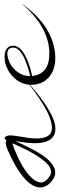

<svg xmlns="http://www.w3.org/2000/svg" viewBox="288 -566 277 894"><g transform="rotate(-90 427.0 -119.5)"><path d="M660.6 -199.1C658.5 -242.5 602.1 -243.5 565.1 -229.4C518.3 -211.5 467 -161.8 481 -88.6C492 -31.3 545.9 5.1 621.8 -1.8C728.8 -11.5 801.3 -82.8 850.5 -148.4C851.6 -149.8 854 -151.7 854 -153.2C854 -153.5 853.8 -153.7 853.5 -153.7C852.4 -153.7 850.5 -150.4 849.5 -149.2C800.8 -94.8 725 -27.6 620.6 -28.7C560.2 -29.4 524.9 -56.2 519.7 -108.8C563.4 -118.1 633.4 -139 654.5 -175.1C659.1 -183 661 -191.1 660.6 -199.1ZM574.5 -209.5C594.8 -221.3 649.7 -240.3 651.8 -198.7C652.6 -182.4 642 -171 631.4 -162.4C606.6 -142.5 551.8 -124.9 519.2 -117.7C518.4 -160.2 545.4 -192.3 574.5 -209.5ZM514.1 -150.2 514.1 -150.2H514.1H514.1C514.1 -150.2 504.1 -141.5 490.9 -130.9C457.3 -104 393.9 -57.8 346.6 -35.5C313.1 -19.6 253.9 0.9 236.3 -43.4C216.7 -92.6 240.5 -159.2 243.1 -208.4C244 -224.7 233.8 -250.8 219.4 -228.1C203.9 -239.4 170.6 -220.1 158.4 -214.8C139.1 -206.4 103.4 -189.3 70.2 -165.9C45 -148.1 16.7 -124.6 5.2 -94.3C-9.4 -55.6 13.1 -29.3 37.9 -11.9C84.6 20.4 128 -28.4 148 -56.9C176.2 -97.2 196.7 -145.1 216.8 -186.2C204.1 -119.8 187.9 1.8 276.6 -0.7C304.8 -1.7 330 -14.2 351.5 -25.8C410 -57.5 472.1 -111.8 513.5 -149.5C513.8 -149.8 514.2 -150.2 514.2 -150.2L514.2 -150.2V-150.2V-150.2C514.2 -150.2 514.2 -150.2 514.2 -150.2V-150.2V-150.2C514.2 -150.2 514.2 -150.2 514.2 -150.2V-150.2V-150.2V-150.2V-150.2V-150.2V-150.2C514.2 -150.2 514.2 -150.2 514.2 -150.2V-150.2V-150.2C514.2 -150.2 514.2 -150.2 514.2 -150.2H514.2H514.2L514.2 -150.2H514.2H514.2C514.2 -150.2 514.2 -150.2 514.2 -150.2H514.2H514.2H514.1H514.1H514.1H514.1H514.1C514.1 -150.2 514.1 -150.2 514.1 -150.2H514.1ZM206.5 -201C186.5 -155.7 165.3 -108.3 134.5 -66.7C117.8 -44.2 85.6 -2.6 50.2 -29.2C30.5 -43.8 16.7 -59.4 27.9 -85.3C49.6 -135.9 139 -175.8 182.4 -192.8C188.7 -195.3 198.5 -199.1 206.5 -201Z"/></g></svg>

Font: Sinatra
Style: Regular
Weight: 400
Designer: Fahmi
Version: Version 0.1